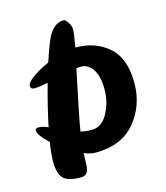

<svg xmlns="http://www.w3.org/2000/svg" viewBox="-112 -835 799 926"><g transform="rotate(-15 287.0 -372.0)"><path d="M208 -679Q240 -749 292 -749Q300 -749 312.5 -731Q325 -713 325 -695Q325 -670 313 -607H315Q412 -607 478 -550Q544 -493 544 -369Q544 -256 475.5 -174Q407 -92 277 -92Q252 -92 220 -105Q219 -94 219 -75.5Q219 -57 218 -45Q217 -33 214 -20.5Q211 -8 201.5 -1.5Q192 5 176 5Q114 5 90.5 -19Q67 -43 67 -102Q67 -140 76 -199Q25 -247 25 -270Q25 -281 42 -281Q62 -281 89 -269Q110 -370 140 -477Q91 -468 73 -468Q53 -468 53 -485Q53 -501 86 -525Q119 -549 168 -571Q190 -638 208 -679ZM315 -511Q308 -511 292 -509Q243 -279 232 -209Q257 -203 288 -203Q338 -203 367.5 -258Q397 -313 397 -377Q397 -441 374 -476Q351 -511 315 -511Z"/></g></svg>

Font: LeckerliOne
Style: Regular
Weight: 400
Designer: Gesine Todt
Foundry: Gesine Todt
Version: Version 1.000